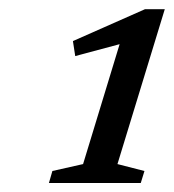

<svg xmlns="http://www.w3.org/2000/svg" viewBox="-20 -710 377 416"><path d="M160 -354.5 252.5 -658 266 -621.5 143 -588.5 138 -621 294 -690H337L234.5 -354.5L293 -339.5L285 -313.5H86L93.5 -339.5Z"/></svg>

Font: Newsreader 12pt
Style: Italic
Weight: 400
Italic angle: -17°
Version: Version 1.003